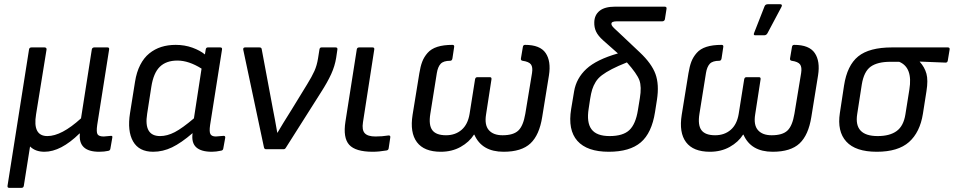

<svg xmlns="http://www.w3.org/2000/svg" viewBox="-20 -715 4570 920"><path d="M23.9 185.1Q14.6 185.1 16.1 174.8L119.1 -478Q120.6 -487.8 130.9 -487.8H193.8Q198.2 -487.8 200.9 -485.1Q203.6 -482.4 203.1 -478L152.8 -167Q135.7 -63 207 -63Q274.9 -63 368.2 -147.9L419.9 -478Q420.4 -482.4 423.8 -485.1Q427.2 -487.8 431.2 -487.8H495.1Q504.4 -487.8 502.9 -478L445.8 -116.2Q440.9 -82 447.5 -71.5Q454.1 -61 477.1 -61Q481.9 -61 511.2 -64Q516.1 -64.5 517.6 -62.3Q519 -60.1 518.1 -55.2L508.8 -2Q507.3 6.3 499 7.8Q479.5 12.2 455.1 12.2Q404.3 12.2 381.3 -9.8Q358.4 -31.7 362.8 -75.2H360.8Q271.5 12.2 192.9 12.2Q149.4 12.2 124 -13.2L94.2 174.8Q92.8 185.1 83 185.1Z M713.9 12.2Q646 12.2 617.7 -37.4Q589.4 -86.9 603 -172.9L627 -323.2Q634.3 -369.6 651.9 -403.8Q669.4 -438 695.3 -459Q721.2 -480 752.7 -490Q784.2 -500 821.8 -500Q864.7 -500 901.9 -486.6Q939 -473.1 961.9 -454.1L965.8 -478Q967.3 -487.8 976.1 -487.8H1035.2Q1045.4 -487.8 1043.9 -478L986.8 -116.2Q981.9 -83 988.5 -72Q995.1 -61 1014.2 -61Q1021.5 -61 1050.8 -64Q1055.7 -64.5 1057.9 -61.8Q1060.1 -59.1 1059.1 -54.2L1049.8 -2.9Q1048.3 5.4 1040 6.8Q1015.6 12.2 995.1 12.2Q943.4 12.2 919.9 -9.5Q896.5 -31.2 902.8 -77.1Q848.6 -30.3 804.4 -9Q760.3 12.2 713.9 12.2ZM685.1 -169.9Q668 -63 747.1 -63Q781.2 -63 817.4 -81.8Q853.5 -100.6 909.2 -147.9L945.8 -386.2Q884.3 -424.8 830.1 -424.8Q776.4 -424.8 745.8 -395Q715.3 -365.2 705.1 -298.8Z M1254.9 0Q1246.1 0 1244.6 -9.8L1145.5 -477.1Q1144 -487.8 1154.8 -487.8H1222.7Q1232.9 -487.8 1233.9 -480L1287.6 -192.9Q1289.6 -182.6 1297.4 -141.8Q1305.2 -101.1 1308.6 -79.1H1309.6Q1329.6 -113.8 1379.9 -193.8L1451.7 -311Q1474.6 -348.1 1486.6 -374.8Q1498.5 -401.4 1503.9 -435.1L1510.7 -478Q1512.2 -487.8 1520.5 -487.8H1587.9Q1598.1 -487.8 1596.7 -478L1590.8 -438Q1584.5 -398.4 1566.9 -359.9Q1549.3 -321.3 1517.6 -272L1349.6 -6.8Q1345.7 0 1338.9 0Z M1766.1 12.2Q1683.6 12.2 1653.3 -21.2Q1623 -54.7 1635.3 -132.8L1689.5 -478Q1690.9 -487.8 1701.2 -487.8H1765.1Q1774.9 -487.8 1773.4 -478L1719.2 -128.9Q1713.4 -92.3 1727.8 -76.7Q1742.2 -61 1779.3 -61Q1811 -61 1841.3 -65.9Q1846.2 -66.4 1848.6 -64Q1851.1 -61.5 1850.1 -56.2L1842.3 -3.9Q1840.8 4.4 1832.5 5.9Q1795.4 12.2 1766.1 12.2Z M2092.3 12.2Q2012.2 12.2 1977.8 -33.7Q1943.4 -79.6 1957 -165L1989.3 -363.8Q1994.6 -397 2003.2 -419.4Q2011.7 -441.9 2028.8 -461.4Q2045.9 -481 2075.4 -490.5Q2105 -500 2147.9 -500Q2157.7 -500 2156.2 -490.2L2147.9 -435.1Q2146 -423.8 2137.2 -423.8Q2105 -423.8 2091.6 -409.4Q2078.1 -395 2073.2 -365.2L2042 -169.9Q2033.2 -115.7 2051.5 -91.3Q2069.8 -66.9 2117.2 -66.9Q2161.6 -66.9 2191.7 -92.8Q2221.7 -118.7 2230 -168.9L2256.3 -335Q2258.3 -345.2 2267.1 -345.2H2327.1Q2336.4 -345.2 2335 -335L2309.1 -167Q2300.8 -116.2 2322.3 -91.6Q2343.8 -66.9 2388.2 -66.9Q2439.9 -66.9 2463.6 -89.4Q2487.3 -111.8 2497.1 -169.9L2529.3 -365.2Q2533.7 -393.1 2524.2 -406.2Q2514.6 -419.4 2483.9 -423.8Q2474.6 -425.3 2476.1 -435.1L2485.4 -490.2Q2486.8 -500 2496.1 -500Q2567.9 -500 2594.5 -460.9Q2621.1 -421.9 2610.4 -354L2578.1 -154.8Q2564.5 -67.9 2521.7 -27.8Q2479 12.2 2393.1 12.2Q2288.6 12.2 2252.9 -69.8H2251Q2228.5 -34.2 2187 -11Q2145.5 12.2 2092.3 12.2Z M2897 12.2Q2793 12.2 2746.6 -40Q2700.2 -92.3 2716.8 -192.9L2731 -277.8Q2741.7 -340.3 2790 -385Q2838.4 -429.7 2940.9 -459L2869.6 -522Q2845.7 -543.5 2836.2 -563.7Q2826.7 -584 2827.6 -608.9Q2828.6 -643.6 2853.3 -663.3Q2877.9 -683.1 2927.7 -683.1H3164.6Q3175.3 -683.1 3173.8 -672.9L3166 -623Q3165.5 -618.7 3161.9 -615.7Q3158.2 -612.8 3153.8 -612.8H2935.5Q2909.7 -612.8 2909.7 -601.1Q2909.7 -594.2 2916 -586.9Q2922.4 -579.6 2940.9 -563L3045.9 -463.9Q3102.5 -410.6 3120.8 -360.4Q3139.2 -310.1 3127.9 -236.8L3118.7 -178.2Q3103 -77.6 3050.3 -32.7Q2997.6 12.2 2897 12.2ZM2800.8 -194.8Q2790 -128.4 2814.2 -95.7Q2838.4 -63 2900.9 -63Q2965.3 -63 2995.6 -91.6Q3025.9 -120.1 3036.6 -187L3045.9 -244.1Q3055.2 -299.3 3043.7 -330.6Q3032.2 -361.8 2983.9 -416Q2940.9 -398.9 2912.1 -384Q2883.3 -369.1 2864.3 -354.7Q2845.2 -340.3 2834.2 -322.3Q2823.2 -304.2 2817.6 -286.1Q2812 -268.1 2807.6 -240.2Z M3598.6 -545.9Q3588.4 -545.9 3593.8 -558.1L3643.6 -685.1Q3647.5 -694.8 3659.7 -694.8H3718.8Q3724.6 -694.8 3726.1 -691.2Q3727.5 -687.5 3724.6 -682.1L3657.7 -556.2Q3652.3 -545.9 3641.6 -545.9ZM3381.8 12.2Q3301.8 12.2 3267.3 -33.7Q3232.9 -79.6 3246.6 -165L3278.8 -363.8Q3284.2 -397 3292.7 -419.4Q3301.3 -441.9 3318.4 -461.4Q3335.4 -481 3365 -490.5Q3394.5 -500 3437.5 -500Q3447.3 -500 3445.8 -490.2L3437.5 -435.1Q3435.5 -423.8 3426.8 -423.8Q3394.5 -423.8 3381.1 -409.4Q3367.7 -395 3362.8 -365.2L3331.5 -169.9Q3322.8 -115.7 3341.1 -91.3Q3359.4 -66.9 3406.7 -66.9Q3451.2 -66.9 3481.2 -92.8Q3511.2 -118.7 3519.5 -168.9L3545.9 -335Q3547.9 -345.2 3556.6 -345.2H3616.7Q3626 -345.2 3624.5 -335L3598.6 -167Q3590.3 -116.2 3611.8 -91.6Q3633.3 -66.9 3677.7 -66.9Q3729.5 -66.9 3753.2 -89.4Q3776.9 -111.8 3786.6 -169.9L3818.8 -365.2Q3823.2 -393.1 3813.7 -406.2Q3804.2 -419.4 3773.4 -423.8Q3764.2 -425.3 3765.6 -435.1L3774.9 -490.2Q3776.4 -500 3785.6 -500Q3857.4 -500 3884 -460.9Q3910.6 -421.9 3899.9 -354L3867.7 -154.8Q3854 -67.9 3811.3 -27.8Q3768.6 12.2 3682.6 12.2Q3578.1 12.2 3542.5 -69.8H3540.5Q3518.1 -34.2 3476.6 -11Q3435.1 12.2 3381.8 12.2Z M4181.2 12.2Q4079.6 12.2 4035.2 -36.6Q3990.7 -85.4 4004.4 -173.8L4024.4 -305.2Q4039.1 -401.4 4092 -444.6Q4145 -487.8 4254.4 -487.8H4521.5Q4531.7 -487.8 4530.3 -478L4521.5 -424.8Q4520 -415 4511.2 -415L4387.2 -419.9V-418.9Q4410.6 -393.1 4419.2 -361.8Q4427.7 -330.6 4419.4 -278.8L4402.3 -169.9Q4388.2 -81.1 4335.7 -34.4Q4283.2 12.2 4181.2 12.2ZM4185.5 -63Q4243.7 -63 4276.6 -87.2Q4309.6 -111.3 4318.4 -167L4337.4 -286.1Q4354.5 -391.6 4288.6 -418.9H4246.1Q4185.1 -418.9 4152.3 -395.8Q4119.6 -372.6 4109.4 -310.1L4087.4 -168Q4070.8 -63 4185.5 -63Z"/></svg>

Font: Sofia Sans
Style: Italic
Weight: 400
Italic angle: -9°
Designer: Botio Nikoltchev, Ani Petrova
Foundry: lettersoup
Version: Version 4.100